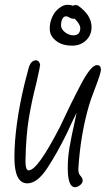

<svg xmlns="http://www.w3.org/2000/svg" viewBox="-20 -755 465 799"><path d="M262 -56Q262 -98 269 -140Q276 -182 291 -249L299 -286Q282 -253 259 -202Q218 -118 176.5 -55Q135 8 94 8Q40 8 40 -99Q40 -232 83 -410L99 -471Q108 -504 130 -504Q142 -504 147 -487Q145 -469 139 -444Q133 -419 131 -408Q112 -335 100 -262.5Q88 -190 86 -86Q86 -46 99 -46Q118 -46 150 -90.5Q182 -135 229 -226Q275 -325 317 -404.5Q359 -484 383 -484Q400 -484 400 -465Q400 -451 375 -386Q356 -337 350 -315Q315 -195 306 -53Q306 -40 308.5 -33.5Q311 -27 317.5 -20Q324 -13 324 -3Q324 7 313 15.5Q302 24 292 24Q262 24 262 -56ZM197 -602Q187 -616 187 -636Q187 -672 208 -703Q219 -717 233 -726Q247 -735 260 -735Q275 -735 283 -731Q287 -734 294 -734Q303 -734 307 -730Q361 -691 361 -642Q361 -609 338 -587Q315 -565 280 -565Q224 -565 197 -602ZM314 -638Q314 -654 291 -677H285Q277 -677 269 -682Q262 -687 254 -687Q245 -687 239.5 -676.5Q234 -666 234 -649Q234 -633 251 -620.5Q268 -608 285 -608Q314 -608 314 -638Z"/></svg>

Font: Bad Script
Style: Regular
Weight: 400
Italic angle: -10°
Designer: Roman Shchyukin (Gaslight Type Foundry), Cyreal (Charset Expansion)
Foundry: Gaslight
Version: Version 2.000